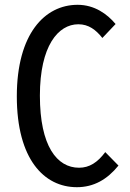

<svg xmlns="http://www.w3.org/2000/svg" viewBox="-20 -767 540 799"><path d="M300 12C370 12 426 -20 473 -78L418 -134C386 -91 352 -69 309 -69C217 -69 146 -159 146 -369C146 -576 222 -666 306 -666C349 -666 379 -643 406 -609L461 -667C426 -709 373 -747 303 -747C166 -747 50 -626 50 -366C50 -105 163 12 300 12Z"/></svg>

Font: Noto Sans Mono CJK JP Regular
Style: Regular
Weight: 400
Designer: Ryoko NISHIZUKA (kana & ideographs); Paul D. Hunt (Latin, Greek & Cyrillic); Wenlong ZHANG (bopomofo); Sandoll Communica
Foundry: Adobe Systems Incorporated
Version: Version 1.004;PS 1.004;hotconv 1.0.82;makeotf.lib2.5.63406